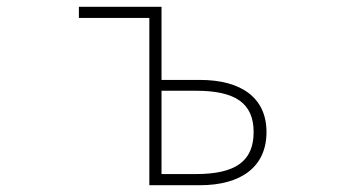

<svg xmlns="http://www.w3.org/2000/svg" viewBox="-20 -547 1040 567"><path d="M421 0H570C693 0 767 -55 767 -157C767 -258 693 -311 570 -311H457V-527H213V-494H421ZM457 -33V-279H559C674 -279 729 -243 729 -157C729 -70 674 -33 559 -33Z"/></svg>

Font: Harano Aji Gothic CN ExtraLight
Style: Regular
Weight: 250
Foundry: Masamichi Hosoda
Version: HaranoAjiGothicCN-ExtraLight version 20230610;ttx 4.39.4